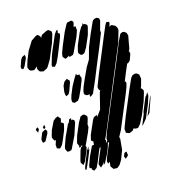

<svg xmlns="http://www.w3.org/2000/svg" viewBox="-121 -809 958 1048"><g transform="rotate(-15 357.5 -284.5)"><path d="M383 -615 344 -531 337 -522 326 -519 318 -516 316 -521 315 -525 313 -522 302 -516 294 -512 288 -518 281 -526V-531L283 -546L297 -584L327 -655L347 -693L353 -701L377 -706L387 -697L386 -687L381 -669L392 -670L393 -659L394 -647ZM245 -616 209 -530 187 -494 180 -487 165 -480 160 -477 148 -480 140 -482 135 -489 130 -498V-504L131 -513L118 -501L111 -497L94 -499L87 -504L80 -519L82 -530L91 -559L111 -608L141 -656L169 -675L178 -678L186 -673L194 -663L193 -655L203 -672L231 -686L242 -689L251 -683L259 -676V-662ZM492 -536 448 -430 420 -361 389 -290 372 -276 369 -286 370 -293 362 -290 352 -291 341 -300 342 -316 349 -339 367 -381 394 -439 416 -476 433 -539 461 -608 489 -670 493 -677 503 -683 516 -685 528 -678 530 -665 516 -614 517 -600ZM445 -607 418 -544 405 -522 400 -515 387 -510 378 -513 369 -524V-534L377 -565L405 -631L417 -652L423 -661L426 -662L435 -677L436 -670V-668L441 -670L450 -665L456 -660V-649ZM281 -598 256 -536 240 -502 226 -485 218 -488 211 -490 212 -501 222 -534 223 -539 233 -567 272 -657 284 -674 291 -677V-669L289 -660L299 -653L297 -640ZM336 31 316 80 303 107 287 118 276 108 277 103 279 97 276 102 271 100 266 96 267 85 284 38 310 -17 322 -19 323 -35 325 -41 322 -38 312 -46 314 -54 319 -75 352 -151 361 -165 371 -169 378 -173 379 -164 378 -160 404 -196 426 -284 433 -302 428 -298 425 -303 422 -318 447 -383 528 -579 550 -631 559 -648 576 -646 575 -635 570 -618 581 -626 589 -623 604 -615 612 -601 613 -588 593 -520 422 -108 394 -42 388 -32 392 -24 389 -17 388 -11 398 -22 397 -35 410 -73 440 -144 565 -444 600 -531 613 -557 618 -567 631 -573 640 -572 652 -563 657 -547 644 -475 637 -461 640 -462 642 -447 630 -413 615 -399 613 -403 594 -359 573 -307 579 -308 580 -297 575 -278 562 -244 484 -57 466 -24 469 -14 463 48 444 98 429 123 412 137 399 136H391L386 129L378 118L379 112L381 96L382 93L370 100L367 86L369 78L376 58L402 -3L405 -9L399 -13L391 15L377 49L355 92L346 101L347 93L349 82L343 96L327 111L325 106L319 92L322 81L331 58L354 4L347 5ZM84 -591 86 -575 81 -562 67 -531 57 -518 52 -519 46 -524V-534L58 -569L67 -583ZM330 -331 310 -288 300 -274 279 -267 267 -275V-280V-291L273 -312L291 -356L315 -400L316 -401L317 -402L327 -419L330 -412V-410H333H344L348 -397L351 -389L347 -374ZM269 -340 261 -323 252 -317 245 -314 241 -324 240 -340 245 -373 255 -393 263 -399 272 -405 279 -397 285 -391 283 -380ZM645 -177 617 -108 594 -63 579 -46 568 -45 557 -47V-52L545 -38L526 -30L515 -34L507 -37V-43L505 -58L510 -73L530 -125L588 -263L613 -319L623 -331L637 -336L647 -335L660 -325L662 -313L664 -302L654 -264L648 -249L651 -250L661 -237L659 -223ZM677 -221 678 -201 663 -155 633 -84 611 -57 602 -50 606 -57 614 -77 630 -117 627 -112 631 -126 653 -180 664 -205V-199L667 -205ZM185 -138 165 -89 153 -63 138 -47 132 -49 121 -53V-59L120 -73L128 -97H119L117 -102L110 -115L112 -126L121 -157L143 -202L157 -214L171 -220L178 -211L184 -205L182 -193L178 -181L182 -183L193 -174L192 -166ZM691 -200 660 -110 644 -92 649 -104 673 -162 684 -189ZM83 -172 76 -180 87 -195 91 -180ZM250 58 238 73 233 66 227 57 228 46 244 -11 252 -25 259 -28 260 -31 250 -32V-30L251 -25H240L241 -31L243 -33L241 -37L235 -50L237 -59L246 -91L274 -157L287 -180L291 -187L306 -193L315 -191L327 -179L326 -166L317 -136V-135L318 -120L308 -93L278 -28L276 -25L280 -18L275 0ZM232 -96 199 -28 194 -22 181 -19 172 -20 167 -30 164 -37 166 -50 183 -98 215 -167 220 -170 227 -188 239 -192 237 -184 235 -179 241 -183 253 -177 254 -163ZM54 -179 45 -162 41 -169 36 -179 42 -187 48 -191ZM71 -105 56 -101 54 -110 52 -119 55 -129 67 -158 87 -169 95 -158 92 -144ZM280 27 268 56 260 75 251 95 247 102 241 101 242 96 245 83 255 58V56L277 2L291 -18L289 -10L285 0L292 -3L289 4ZM470 100 464 85 470 69 477 64 484 63 485 72 487 84Z"/></g></svg>

Font: Rubik Marker Hatch
Style: Regular
Weight: 400
Designer: Hubert and Fischer, NaN
Foundry: Hubert & Fischer, NaN
Version: Version 2.200